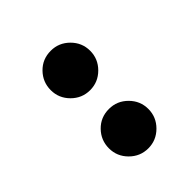

<svg xmlns="http://www.w3.org/2000/svg" viewBox="-14 -844 420 420"><g transform="rotate(45 196.0 -634.0)"><path d="M56 -634Q56 -659 74 -677Q92 -695 117 -695Q142 -695 160 -677Q178 -659 178 -634Q178 -609 160 -591Q142 -573 117 -573Q92 -573 74 -590.5Q56 -608 56 -634ZM236 -634Q236 -659 254 -677Q272 -695 297 -695Q322 -695 340 -677Q358 -659 358 -634Q358 -609 340 -591Q322 -573 297 -573Q272 -573 254 -590.5Q236 -608 236 -634Z"/></g></svg>

Font: Lobster Two
Style: Bold Italic
Weight: 700
Designer: Pablo Impallari
Foundry: Pablo Impallari. www.impallari.com
Version: Version 2.000